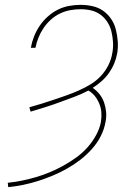

<svg xmlns="http://www.w3.org/2000/svg" viewBox="-20 -763 540 791"><path d="M14 8 12 -10Q42 -13 71 -19Q100 -25 129 -33.5Q158 -42 186.5 -54Q215 -66 242 -81Q269 -96 294.5 -114.5Q320 -133 340.5 -156Q361 -179 376 -206.5Q391 -234 396 -262Q399 -282 397.5 -300.5Q396 -319 389 -336Q382 -353 371 -367Q360 -381 344 -390Q316 -375 286 -364Q256 -353 226.5 -342Q197 -331 166.5 -321.5Q136 -312 106 -303L101 -321Q126 -328 152 -336Q178 -344 203 -352.5Q228 -361 253.5 -370Q279 -379 304 -390Q329 -401 353 -415.5Q377 -430 396 -450.5Q415 -471 427 -495.5Q439 -520 443 -546Q447 -568 445.5 -590.5Q444 -613 439 -633.5Q434 -654 422.5 -672Q411 -690 394 -702.5Q377 -715 356 -720Q335 -725 312 -725Q291 -725 269 -721Q247 -717 226.5 -707Q206 -697 189 -681.5Q172 -666 159.5 -647.5Q147 -629 138.5 -608Q130 -587 126 -566H107Q111 -589 120 -612Q129 -635 143 -656Q157 -677 176.5 -694.5Q196 -712 218 -723Q240 -734 264 -738.5Q288 -743 312 -743Q337 -743 361.5 -737.5Q386 -732 405 -718.5Q424 -705 437.5 -685.5Q451 -666 457 -642.5Q463 -619 465 -594Q467 -569 463 -544Q459 -522 450.5 -501.5Q442 -481 429 -462.5Q416 -444 398.5 -428.5Q381 -413 362 -401Q378 -390 390 -375Q402 -360 408.5 -341.5Q415 -323 417 -303Q419 -283 415 -262Q410 -232 395.5 -203Q381 -174 358.5 -149Q336 -124 310 -104Q284 -84 255.5 -68Q227 -52 197 -39.5Q167 -27 137 -17.5Q107 -8 76 -1.5Q45 5 14 8Z"/></svg>

Font: Iosevka SS18 Thin
Style: Italic
Weight: 100
Italic angle: -9°
Monospace: yes
Designer: Belleve Invis
Foundry: Belleve Invis
Version: Version 25.1.1; ttfautohint (v1.8.4)